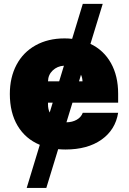

<svg xmlns="http://www.w3.org/2000/svg" viewBox="-20 -747 654 972"><path d="M500 -727.3 437.9 -524.9Q504.6 -493.3 541.4 -428.1Q578.1 -362.9 578.1 -272.7V-227.3H346.9L316.4 -127.8Q346.2 -128.2 368.4 -140.8Q390.6 -153.4 399.1 -176.1H578.1Q564.3 -89.8 493.8 -40Q423.3 9.9 311.1 9.9Q294.7 9.9 274.5 8.2L214.5 204.5H115.1L181.5 -13.8Q108.7 -44 69.2 -110.3Q29.8 -176.5 29.8 -271.3Q29.8 -355.1 63.6 -418.9Q97.3 -482.6 160.3 -517.6Q223.4 -552.6 306.8 -552.6Q326.7 -552.6 345.2 -550.4L399.1 -727.3ZM279.5 -335.2 303.6 -414.4Q269.9 -412.3 246.8 -390.3Q223.7 -368.3 223 -335.2ZM246.8 -227.3H223V-218.8Q223 -195.3 231.5 -177.2ZM389.9 -368.6 380 -335.2H397.7Q397 -354 389.9 -368.6Z"/></svg>

Font: Karasuma Gothic
Style: Black
Weight: 900
Designer: Rasmus Andersson / Ryoko Nishizuka
Foundry: Genbu
Version: Version 1.00